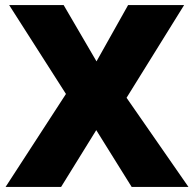

<svg xmlns="http://www.w3.org/2000/svg" viewBox="-20 -734 763 754"><path d="M720 0H497L358 -223L220 0H2L239 -365L16 -714H230L359 -493L483 -714H703L477 -350Z"/></svg>

Font: Noto Sans Cham Black
Style: Regular
Weight: 900
Version: Version 2.002